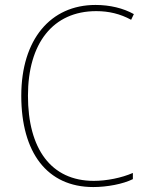

<svg xmlns="http://www.w3.org/2000/svg" viewBox="-20 -745 603 776"><path d="M357 11C412 11 477 -1 517 -21V-46C471 -26 411 -14 359 -14C186 -14 93 -144 93 -358C93 -570 194 -700 369 -700C420 -700 466 -689 510 -665L521 -688C478 -712 424 -725 366 -725C184 -725 66 -585 66 -358C66 -129 170 11 357 11Z"/></svg>

Font: Noto Sans Mono SemiCondensed Thin
Style: Regular
Weight: 100
Width: 4
Designer: Monotype Design Team
Foundry: Monotype Imaging Inc.
Version: Version 2.014